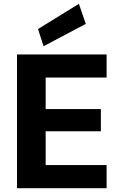

<svg xmlns="http://www.w3.org/2000/svg" viewBox="-20 -985 632 1005"><path d="M69 0V-700H538V-579H219V-414H508V-298H219V-121H538V0ZM208 -743 179 -833 393 -965 429 -860Z"/></svg>

Font: DM Sans 12pt Black
Style: Regular
Weight: 900
Version: Version 4.004;gftools[0.9.30]